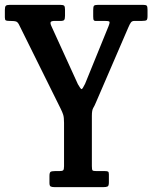

<svg xmlns="http://www.w3.org/2000/svg" viewBox="-20 -770 627 790"><path d="M183.5 -17V-46Q183.5 -59.5 188 -62.8Q192.5 -66 205.5 -66H223.5Q236.5 -66 240 -69.5Q243.5 -73 243.5 -86V-264.5Q243.5 -287 240 -298Q236.5 -309 230 -322L60 -665Q54.5 -677.5 47.8 -680.8Q41 -684 20.5 -684H17.5Q7.5 -684 3.8 -686.2Q0 -688.5 0 -698.5V-729Q0 -742 3.8 -746Q7.5 -750 20 -750H228Q240 -750 243.8 -746.5Q247.5 -743 247.5 -730.5V-705Q247.5 -692 244 -688Q240.5 -684 233 -684H207.5Q191.5 -684 188.8 -679.5Q186 -675 191 -663.5L300.5 -423.5Q312 -403 315.8 -403.2Q319.5 -403.5 330 -425L426.5 -662Q433 -678.5 429.8 -681.2Q426.5 -684 409.5 -684H372Q368 -684 365.8 -687Q363.5 -690 363.5 -702V-728.5Q363.5 -742 366.5 -746Q369.5 -750 382.5 -750H569.5Q581.5 -750 584.2 -746Q587 -742 587 -730V-704Q587 -690 582.8 -687Q578.5 -684 564.5 -684H533.5Q523.5 -684 518.8 -677.8Q514 -671.5 507.5 -656L375 -349Q369 -334.5 363.5 -325.5Q358 -316.5 358 -293.5V-86.5Q358 -72 360.8 -69Q363.5 -66 378 -66H412.5Q421.5 -66 424.8 -63.8Q428 -61.5 428 -52.5V-20Q428 -5.5 422.8 -2.8Q417.5 0 404.5 0H205.5Q194.5 0 189 -2.5Q183.5 -5 183.5 -17Z"/></svg>

Font: Besley* Condensed Medium
Style: Regular
Weight: 500
Width: 3
Designer: Owen Earl
Foundry: indestructible type*
Version: Version 3.000; ttfautohint (v1.8.3)